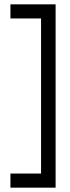

<svg xmlns="http://www.w3.org/2000/svg" viewBox="-20 -756 322 884"><path d="M236 -736H28V-671H169V43H28V108H236Z"/></svg>

Font: Non Bureau Light
Style: Regular
Weight: 300
Designer: Jona Saucedo
Foundry: Non Foundry
Version: Version 1.000;FEAKit 1.0